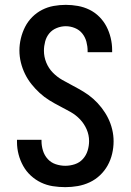

<svg xmlns="http://www.w3.org/2000/svg" viewBox="-20 -763 540 791"><path d="M249 8Q223 8 197.5 4Q172 0 149 -11Q126 -22 107 -39.5Q88 -57 75.5 -79.5Q63 -102 56.5 -127Q50 -152 50 -178V-187H151V-182Q151 -162 157 -142.5Q163 -123 176.5 -108Q190 -93 209.5 -86.5Q229 -80 249 -80Q269 -80 288.5 -86.5Q308 -93 321.5 -108Q335 -123 341 -142.5Q347 -162 347 -182Q347 -207 337 -230Q327 -253 310 -271Q293 -289 271 -301.5Q249 -314 226.5 -325.5Q204 -337 183 -350Q162 -363 143.5 -380Q125 -397 109.5 -416.5Q94 -436 83 -458.5Q72 -481 66 -505.5Q60 -530 60 -555Q60 -580 66 -605Q72 -630 83.5 -652.5Q95 -675 113 -693Q131 -711 153.5 -722.5Q176 -734 201 -738.5Q226 -743 251 -743Q276 -743 301 -738.5Q326 -734 348.5 -723Q371 -712 389 -694Q407 -676 418.5 -654Q430 -632 436 -607Q442 -582 442 -557V-548H341V-553Q341 -572 336 -591Q331 -610 319 -625Q307 -640 288.5 -647.5Q270 -655 251 -655Q232 -655 213.5 -647.5Q195 -640 183 -625.5Q171 -611 166 -592Q161 -573 161 -554Q161 -529 170.5 -505.5Q180 -482 197.5 -464Q215 -446 237 -433.5Q259 -421 281 -409.5Q303 -398 324.5 -385Q346 -372 364.5 -355.5Q383 -339 398.5 -319Q414 -299 425 -277Q436 -255 442 -230.5Q448 -206 448 -181Q448 -155 442 -129.5Q436 -104 423.5 -81.5Q411 -59 392 -41Q373 -23 349.5 -12Q326 -1 300.5 3.5Q275 8 249 8Z"/></svg>

Font: Iosevka Term Semibold
Style: Regular
Weight: 600
Monospace: yes
Designer: Belleve Invis
Foundry: Belleve Invis
Version: Version 31.4.0